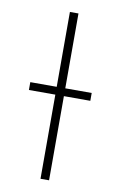

<svg xmlns="http://www.w3.org/2000/svg" viewBox="-80 -728 479 773"><g transform="rotate(10 159.5 -341.0)"><path d="M285 -344H177V0H142V-344H34V-376H142V-682H177V-376H285Z"/></g></svg>

Font: FiraGO UltraLight
Style: Regular
Weight: 200
Designer: bBox Type
Foundry: bBox Type GmbH
Version: Version 1.001